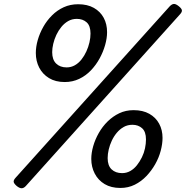

<svg xmlns="http://www.w3.org/2000/svg" viewBox="-20 -957 965 997"><path d="M316 -531Q268 -531 234.5 -551.5Q201 -572 183.5 -606Q166 -640 166 -682Q166 -714 176 -749Q186 -784 204.5 -817Q223 -850 250 -877Q277 -904 311 -919.5Q345 -935 386 -935Q434 -935 467.5 -916Q501 -897 518.5 -864.5Q536 -832 536 -790Q536 -759 526 -723.5Q516 -688 497.5 -654Q479 -620 452.5 -592Q426 -564 391.5 -547.5Q357 -531 316 -531ZM326 -607Q349 -607 368.5 -618Q388 -629 403 -648Q418 -667 428.5 -690Q439 -713 444.5 -737Q450 -761 450 -783Q450 -823 430 -841Q410 -859 379 -859Q354 -859 334 -847.5Q314 -836 298.5 -817Q283 -798 272.5 -775.5Q262 -753 256.5 -729.5Q251 -706 251 -686Q251 -647 271.5 -627Q292 -607 326 -607ZM114 9Q104 20 93 20.5Q82 21 67 9Q52 -4 51 -13Q50 -22 61 -34L862 -925Q873 -936 883 -936.5Q893 -937 908 -925Q923 -913 924.5 -904Q926 -895 915 -883ZM605 19Q557 19 523.5 -1Q490 -21 472 -55.5Q454 -90 454 -132Q454 -163 464 -198Q474 -233 493 -266.5Q512 -300 539 -326.5Q566 -353 599.5 -369Q633 -385 674 -385Q722 -385 755.5 -366Q789 -347 806.5 -314.5Q824 -282 824 -241Q824 -210 814.5 -174Q805 -138 786 -104.5Q767 -71 740.5 -43Q714 -15 680 2Q646 19 605 19ZM614 -58Q637 -58 656.5 -69Q676 -80 691 -99Q706 -118 717 -140.5Q728 -163 733 -187Q738 -211 738 -233Q738 -273 718 -291Q698 -309 668 -309Q642 -309 622 -297.5Q602 -286 586.5 -267.5Q571 -249 560.5 -226.5Q550 -204 544.5 -180.5Q539 -157 539 -136Q539 -97 559.5 -77.5Q580 -58 614 -58Z"/></svg>

Font: Playwrite DE LA
Style: Regular
Weight: 400
Designer: Veronika Burian, José Scaglione
Foundry: TypeTogether
Version: Version 1.002